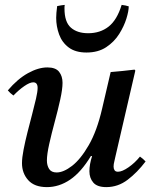

<svg xmlns="http://www.w3.org/2000/svg" viewBox="-20 -754 626 786"><path d="M398 -309 433 -459Q457 -461 482 -463.5Q507 -466 531 -469L534 -465L452 -111Q451 -104 448 -93Q445 -82 445 -72Q445 -63 449 -57Q453 -51 463 -51Q480 -51 506 -69Q532 -87 553 -113Q566 -104 576 -93Q542 -48 502.5 -18Q463 12 415 12Q378 12 362 -6.5Q346 -25 346 -53Q346 -81 357 -115H352Q312 -49 267 -18.5Q222 12 172 12Q121 12 95.5 -16.5Q70 -45 70 -86Q70 -108 76.5 -141.5Q83 -175 92.5 -212.5Q102 -250 111.5 -286Q121 -322 127.5 -350.5Q134 -379 134 -394Q134 -417 116 -417Q102 -417 79.5 -401.5Q57 -386 35 -363Q28 -368 22.5 -373Q17 -378 12 -384Q52 -431 94.5 -454.5Q137 -478 174 -478Q208 -478 222 -460Q236 -442 236 -415Q236 -389 226.5 -346Q217 -303 204 -255Q191 -207 181.5 -164.5Q172 -122 172 -97Q172 -77 181 -62.5Q190 -48 212 -48Q240 -48 275 -75Q310 -102 343.5 -160Q377 -218 398 -309ZM245 -734Q244 -728 244 -725.5Q244 -723 244 -719Q244 -664 270 -641Q296 -618 341 -618Q390 -618 424.5 -645Q459 -672 478 -734Q495 -732 507 -728Q507 -709 497.5 -678Q488 -647 468 -615Q448 -583 415 -561Q382 -539 334 -539Q289 -539 261.5 -559.5Q234 -580 222 -613Q210 -646 210 -681Q210 -690 211 -702Q212 -714 214 -729Q222 -731 229.5 -732Q237 -733 245 -734Z"/></svg>

Font: Tiro Devanagari Hindi
Style: Italic
Weight: 400
Italic angle: -11°
Designer: Devanagari: John Hudson & Fiona Ross, assisted by Paul Hanslow. Latin: John Hudson with Paul Hanslow, assisted by Kaja S
Foundry: Tiro Typeworks Ltd.
Version: Version 1.52